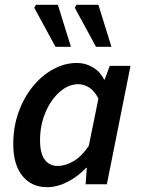

<svg xmlns="http://www.w3.org/2000/svg" viewBox="-20 -764 584 796"><path d="M175 12Q111 12 73 -34.5Q35 -81 35 -167Q35 -238 57 -299Q79 -360 116 -405.5Q153 -451 200.5 -477Q248 -503 299 -503Q335 -503 365.5 -484.5Q396 -466 412 -434H414L435 -491H521L423 0H335L340 -68H337Q303 -32 260 -10Q217 12 175 12ZM219 -76Q251 -76 284.5 -95.5Q318 -115 348 -159L388 -355Q372 -387 350 -401Q328 -415 305 -415Q264 -415 227.5 -383Q191 -351 168.5 -298Q146 -245 146 -182Q146 -128 165.5 -102Q185 -76 219 -76ZM210 -570 122 -732 129 -744H220L274 -570ZM378 -570 290 -732 297 -744H388L442 -570Z"/></svg>

Font: Source Sans 3 Semibold
Style: Italic
Weight: 600
Italic angle: -11°
Designer: Paul D. Hunt
Foundry: Adobe
Version: Version 3.052;hotconv 1.1.0;makeotfexe 2.6.0